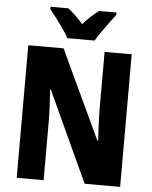

<svg xmlns="http://www.w3.org/2000/svg" viewBox="-61 -980 815 1030"><g transform="rotate(5 346.5 -465.0)"><path d="M625 0H434L209 -488H205Q209 -436 211 -390Q213 -344 213 -309V0H68V-714H258L482 -236H486Q483 -285 481 -329Q479 -373 479 -409V-714H625ZM273 -770Q263 -790 244 -817.5Q225 -845 204.5 -872Q184 -899 169 -917V-930H265Q304 -900 346 -852Q369 -878 389.5 -896.5Q410 -915 430 -930H524V-917Q509 -898 489.5 -871.5Q470 -845 451 -818Q432 -791 420 -770Z"/></g></svg>

Font: Noto Sans Condensed ExtraBold
Style: Regular
Weight: 800
Width: 3
Designer: Monotype Design Team
Foundry: Monotype Imaging Inc.
Version: Version 2.013; ttfautohint (v1.8.4.7-5d5b)